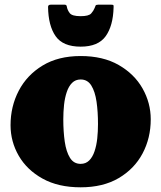

<svg xmlns="http://www.w3.org/2000/svg" viewBox="-20 -779 688 819"><path d="M324 -580Q398.5 -580 430.5 -624.2Q462.5 -668.5 464.5 -747Q465 -754.5 463.8 -756.8Q462.5 -759 454.5 -759H398.5Q389.5 -759 387.8 -755.2Q386 -751.5 383.5 -744.5Q379 -733 368.8 -721.5Q358.5 -710 324 -710Q287.5 -710 277.5 -723Q267.5 -736 265 -751Q264 -759 256 -759H196.5Q185 -759 185 -749.5Q186 -669.5 217.2 -624.8Q248.5 -580 324 -580ZM250 -270Q250 -301.5 253.2 -331.8Q256.5 -362 264.8 -386.5Q273 -411 287.5 -425.5Q302 -440 324 -440Q353.5 -440 369.5 -414.2Q385.5 -388.5 391.8 -345.2Q398 -302 398 -250Q398 -218.5 394.8 -188.2Q391.5 -158 383.2 -133.5Q375 -109 360.5 -94.5Q346 -80 324 -80Q294.5 -80 278.5 -105.8Q262.5 -131.5 256.2 -174.8Q250 -218 250 -270ZM25 -245Q25 -175 60 -114.5Q95 -54 161.8 -17Q228.5 20 324 20Q419.5 20 486.2 -19.2Q553 -58.5 588 -124.2Q623 -190 623 -270Q623 -340 588 -401.8Q553 -463.5 486.2 -501.8Q419.5 -540 324 -540Q228.5 -540 161.8 -499.5Q95 -459 60 -392Q25 -325 25 -245Z"/></svg>

Font: Besley Black
Style: Regular
Weight: 900
Designer: Owen Earl
Foundry: indestructible type*
Version: Version 2.001